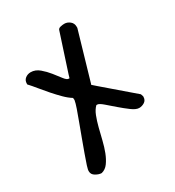

<svg xmlns="http://www.w3.org/2000/svg" viewBox="-153 -579 727 798"><g transform="rotate(-30 210.5 -180.5)"><path d="M58.6 94.7Q57.6 87.9 64 67.9Q70.3 47.9 80.6 20Q90.8 -7.8 102.5 -40Q114.3 -72.3 125.5 -102.1Q136.7 -131.8 145 -155.8Q153.3 -179.7 155.3 -192.4Q155.3 -194.3 154.8 -198.2Q154.3 -202.1 154.3 -203.1Q136.7 -213.9 118.7 -231.9Q100.6 -250 83 -270Q65.4 -290 48.8 -310.5Q32.2 -331.1 17.6 -346.7V-350.6Q17.6 -366.2 28.8 -375Q40 -383.8 54.7 -383.8Q77.1 -383.8 96.2 -367.7Q115.2 -351.6 130.4 -332.5Q145.5 -313.5 157.7 -297.4Q169.9 -281.2 178.7 -281.2H182.6Q183.6 -286.1 187 -296.4Q190.4 -306.6 197.3 -328.1Q204.1 -349.6 215.8 -384.8Q227.5 -419.9 245.1 -474.6Q247.1 -483.4 257.8 -485.8Q268.6 -488.3 276.4 -488.3Q291 -488.3 303.2 -478.5Q315.4 -468.8 315.4 -452.1V-446.3L247.1 -211.9L406.2 -75.2L410.2 -63.5V-61.5Q410.2 -44.9 397.9 -37.1Q385.7 -29.3 372.1 -29.3Q357.4 -29.3 336.4 -44.9Q315.4 -60.5 293.9 -79.1Q272.5 -97.7 254.4 -113.3Q236.3 -128.9 227.5 -128.9H223.6Q210 -116.2 201.2 -93.8Q192.4 -71.3 185.5 -44.4Q178.7 -17.6 171.9 10.7Q165 39.1 155.8 63Q146.5 86.9 133.8 104.5Q121.1 122.1 101.6 127Q88.9 127 73.7 118.2Q58.6 109.4 58.6 94.7Z"/></g></svg>

Font: Covered By Your Grace
Style: Regular
Weight: 400
Designer: Kimberly Geswein
Foundry: Kimberly Geswein
Version: Version 1.0